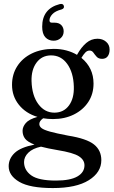

<svg xmlns="http://www.w3.org/2000/svg" viewBox="-20 -711 576 974"><path d="M325.5 -23Q419.5 -8 456.8 21.8Q494 51.5 494 101.5Q494 163.5 430.5 203.2Q367 243 248 243Q131.5 243 77.8 211.5Q24 180 24 132.5Q24 94 54 65.2Q84 36.5 155 22.5Q119.5 9 107 -7.8Q94.5 -24.5 94.5 -47.5Q94.5 -67.5 110.8 -86.8Q127 -106 170 -118Q110.5 -136 75.8 -179.5Q41 -223 41 -280.5Q41 -334 67.5 -375.2Q94 -416.5 141.5 -439.8Q189 -463 253 -463Q287.5 -463 317.2 -455Q347 -447 371 -432.5V-433.5Q392.5 -472 417.8 -493.2Q443 -514.5 474.5 -514.5Q500.5 -514.5 518.2 -499.2Q536 -484 536 -459.5Q536 -438 526.2 -425.2Q516.5 -412.5 498 -412.5Q480 -412.5 470.5 -423Q461 -433.5 453.8 -444Q446.5 -454.5 434.5 -454.5Q422.5 -454.5 413 -444.8Q403.5 -435 393 -417.5Q454.5 -367 454.5 -287Q454.5 -234 427.8 -193.5Q401 -153 354.5 -130Q308 -107 249 -107Q223 -107 199 -111Q179.5 -97.5 179.5 -82Q179.5 -70 191 -61Q202.5 -52 234 -43.2Q265.5 -34.5 325.5 -23ZM238 -430Q192 -429.5 165.2 -393.2Q138.5 -357 140 -300Q142 -226.5 174.5 -182.8Q207 -139 257 -139.5Q303.5 -140 330 -176.2Q356.5 -212.5 354.5 -272Q352.5 -343 321 -386.8Q289.5 -430.5 238 -430ZM102 111Q102 152.5 138.8 178.8Q175.5 205 263.5 205Q336.5 205 372.5 184.2Q408.5 163.5 408.5 127.5Q408.5 100 380.2 81.8Q352 63.5 272 50.5Q221.5 42 188 33Q145.5 42 123.8 63.5Q102 85 102 111ZM256 -596Q279.5 -596 291.2 -583.5Q303 -571 303 -552Q303 -531 288.2 -517.8Q273.5 -504.5 252 -504.5Q226 -504.5 210 -522Q194 -539.5 194 -575.5Q194 -667 282.5 -690Q300 -694.5 304 -681Q307.5 -668 292 -663Q260.5 -655 245.8 -639.2Q231 -623.5 231 -607.5Q231 -596 243 -596Z"/></svg>

Font: Fraunces 72pt Soft
Style: Regular
Weight: 400
Version: Version 1.000;[b76b70a41]